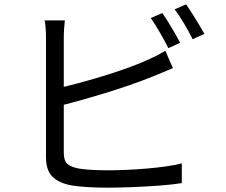

<svg xmlns="http://www.w3.org/2000/svg" viewBox="-20 -844 1040 885"><path d="M728 -784Q741 -766 756 -741.5Q771 -717 785.5 -692Q800 -667 810 -647L756 -622Q741 -653 718 -692.5Q695 -732 675 -761ZM838 -824Q851 -805 867 -780Q883 -755 897.5 -730.5Q912 -706 922 -688L868 -663Q852 -696 829 -734.5Q806 -773 785 -801ZM279 -750Q277 -733 275.5 -711.5Q274 -690 274 -669Q274 -656 274 -617.5Q274 -579 274 -525.5Q274 -472 274 -412.5Q274 -353 274 -298Q274 -243 274 -201.5Q274 -160 274 -141Q274 -103 290.5 -88.5Q307 -74 344 -67Q368 -63 403.5 -61Q439 -59 476 -59Q516 -59 562 -61Q608 -63 655.5 -67Q703 -71 745 -77Q787 -83 818 -91V0Q775 7 714.5 11.5Q654 16 590.5 18.5Q527 21 472 21Q428 21 385.5 18.5Q343 16 312 11Q254 1 223 -28.5Q192 -58 192 -119Q192 -144 192 -189Q192 -234 192 -292Q192 -350 192 -410.5Q192 -471 192 -525Q192 -579 192 -617.5Q192 -656 192 -669Q192 -682 191.5 -696Q191 -710 189.5 -724.5Q188 -739 186 -750ZM237 -435Q282 -445 336.5 -459.5Q391 -474 447.5 -491Q504 -508 557.5 -527Q611 -546 654 -565Q677 -575 699 -586Q721 -597 742 -610L777 -530Q756 -521 730.5 -510.5Q705 -500 683 -491Q636 -472 578.5 -452Q521 -432 460 -413.5Q399 -395 341.5 -379Q284 -363 237 -352Z"/></svg>

Font: Noto Sans KR
Style: Regular
Weight: 400
Designer: Ryoko NISHIZUKA  (kana, bopomofo & ideographs); Paul D. Hunt (Latin, Greek & Cyrillic); Sandoll Communications , Soo-you
Foundry: Adobe
Version: Version 2.004-H2;hotconv 1.0.118;makeotfexe 2.5.65603